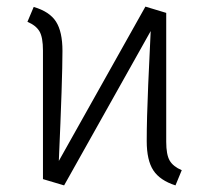

<svg xmlns="http://www.w3.org/2000/svg" viewBox="-20 -552 633 581"><path d="M530 -37 511 9Q464 -6 444 -36.5Q424 -67 424 -125Q424 -192 428.5 -296.5Q433 -401 436 -458L174 9L110 -10V-399Q110 -439 99.5 -457Q89 -475 63 -486L82 -531Q130 -517 149.5 -486.5Q169 -456 169 -398Q169 -313 158 -65L420 -532L483 -513V-123Q483 -84 493.5 -66Q504 -48 530 -37Z"/></svg>

Font: Fira Sans Light
Style: Regular
Weight: 300
Designer: bBox Type GmbH & Carrois Corporate GbR & Edenspiekermann AG
Foundry: bBox Type GmbH & Carrois Corporate GbR & Edenspiekermann AG
Version: Version 4.301